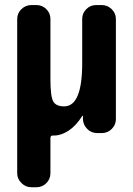

<svg xmlns="http://www.w3.org/2000/svg" viewBox="-20 -540 540 779"><path d="M392.6 -519.5Q416 -519.5 433.1 -502.9Q450.2 -486.3 450.2 -462.9V-56.6Q450.2 -33.2 433.1 -16.6Q416 0 392.6 0H375Q350.6 0 334 -16.6Q317.4 -33.2 316.4 -56.6V-69.3Q316.4 -70.3 315.4 -70.3Q313.5 -70.3 313.5 -69.3Q289.1 -30.3 258.8 -10.3Q228.5 9.8 200.2 9.8H194.3Q185.5 9.8 184.6 18.6V163.1Q184.6 186.5 168 203.1Q151.4 219.7 127.9 219.7H107.4Q84 219.7 66.9 202.6Q49.8 185.5 49.8 163.1V-462.9Q49.8 -486.3 66.9 -502.9Q84 -519.5 107.4 -519.5H127.9Q151.4 -519.5 168 -502.9Q184.6 -486.3 184.6 -462.9V-219.7Q184.6 -149.4 195.8 -128.9Q207 -108.4 240.2 -108.4Q313.5 -108.4 313.5 -283.2V-462.9Q313.5 -486.3 330.1 -502.9Q346.7 -519.5 370.1 -519.5Z"/></svg>

Font: Rounded Mgen+ 1m bold
Style: Bold
Weight: 700
Designer: [Source Han Sans]
Ryoko NISHIZUKA  (kana & ideographs); Paul D. Hunt (Latin, Greek & Cyrillic); Wenlong ZHANG  (bopomofo
Version: Version 1.059.20150602